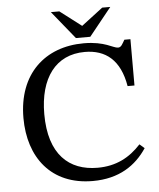

<svg xmlns="http://www.w3.org/2000/svg" viewBox="-57 -885 785 946"><g transform="rotate(-5 335.0 -412.5)"><path d="M608 -149C552 -88 485 -52 393 -52C252 -52 154 -138 154 -338C154 -516 235 -626 379 -626C482 -626 553 -571 575 -440H609V-669H579C567 -649 561 -633 545 -633C520 -633 483 -669 378 -669C186 -669 50 -546 50 -328C50 -133 158 11 364 11C495 11 578 -47 632 -128ZM230 -836 342 -698H413L524 -836H484L378 -755L272 -836Z"/></g></svg>

Font: STIX Two Math
Style: Regular
Weight: 400
Designer: Ross Mills, John Hudson & Paul Hanslow, Tiro Typeworks Ltd; with portions MicroPress Inc., with additions and correction
Foundry: Tiro Typeworks Ltd
Version: Version 2.02 b142